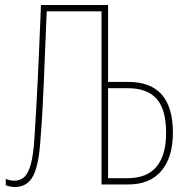

<svg xmlns="http://www.w3.org/2000/svg" viewBox="-20 -734 748 764"><path d="M40 10Q19 10 3 3V-22Q10 -19 19 -17Q28 -15 38 -15Q61 -15 77 -30Q93 -45 103 -82Q113 -119 117 -184Q121 -245 124 -299.5Q127 -354 130 -412.5Q133 -471 136 -544Q139 -617 143 -714H410V-408H491Q668 -408 668 -206Q668 -109 622.5 -54.5Q577 0 490 0H384V-689H166Q162 -602 159.5 -534.5Q157 -467 154.5 -409.5Q152 -352 149 -296.5Q146 -241 141 -177Q134 -73 110.5 -31.5Q87 10 40 10ZM410 -25H487Q565 -25 603 -71Q641 -117 641 -205Q641 -298 603.5 -340.5Q566 -383 489 -383H410Z"/></svg>

Font: Noto Sans ExtraCondensed Thin
Style: Regular
Weight: 100
Width: 2
Designer: Monotype Design Team
Foundry: Monotype Imaging Inc.
Version: Version 2.013; ttfautohint (v1.8.4.7-5d5b)